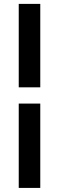

<svg xmlns="http://www.w3.org/2000/svg" viewBox="-20 -730 296 963"><path d="M182 -710.5V-292H74V-710.5ZM182 -210.5V212.5H74V-210.5Z"/></svg>

Font: Anek Devanagari SemiBold
Style: Regular
Weight: 600
Designer: Kailash Malviya (Devanagari) & Yesha Goshar (Latin)
Foundry: Ek Type
Version: Version 1.003